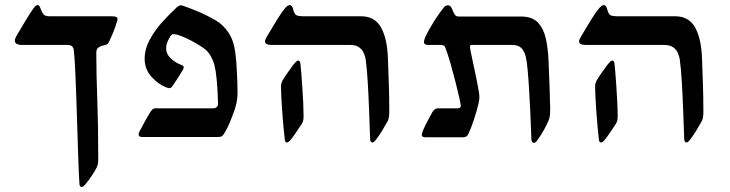

<svg xmlns="http://www.w3.org/2000/svg" viewBox="-20 -548 2922 768"><path d="M306.6 200.2Q299.3 200.2 297.9 189Q295.4 153.8 293.5 97.4Q291.5 41 289.6 -24.7Q287.6 -90.3 285.4 -154.1Q283.2 -217.8 280.8 -268.8Q278.3 -319.8 275.4 -345.7Q273.9 -357.4 268.3 -362.8Q262.7 -368.2 248.5 -368.2H67.4Q57.1 -368.2 48.1 -371.8Q39.1 -375.5 39.1 -387.7Q39.1 -390.1 42.7 -397.9Q46.4 -405.8 50.3 -412.1Q63.5 -433.6 81.5 -464.4Q99.6 -495.1 114.3 -515.1Q124 -527.8 128.9 -527.8Q134.8 -527.8 137.7 -523.4Q140.6 -519 143.1 -511.2Q146.5 -502 152.8 -492.4Q159.2 -482.9 177.2 -482.9H427.2Q450.2 -482.9 450.2 -472.7Q450.2 -466.8 445.8 -455.1Q441.4 -439.9 432.9 -418.7Q424.3 -397.5 415.5 -379.9Q410.6 -368.7 395.5 -366.7Q384.8 -365.2 375 -358.9Q365.2 -352.5 365.2 -337.9Q365.2 -252.9 369.1 -150.1Q373 -47.4 373 82.5Q373 93.3 372.3 102.3Q371.6 111.3 367.2 121.1Q362.3 131.8 347.9 153.8Q333.5 175.8 321.8 189Q312 200.2 306.6 200.2Z M548.3 0Q534.7 0 534.7 -9.8Q534.7 -17.1 538.6 -23.4Q549.3 -43 559.8 -62.7Q570.3 -82.5 582.5 -101.6Q591.3 -114.7 600.1 -114.7H833.5Q840.8 -114.7 846.4 -119.4Q852.1 -124 852.1 -132.8Q852.1 -142.6 850.8 -171.1Q849.6 -199.7 846.4 -232.9Q843.3 -266.1 837.4 -289.1Q832.5 -306.2 824.2 -321.5Q815.9 -336.9 804.7 -347.2Q797.4 -354 780.5 -364.7Q763.7 -375.5 743.2 -386.2Q722.7 -397 703.4 -404.3Q684.1 -411.6 671.9 -411.6Q665.5 -411.6 655 -391.8Q644.5 -372.1 644.5 -355Q644.5 -332.5 662.1 -315.4Q679.7 -298.3 703.1 -289.1Q708.5 -287.1 711.7 -285.2Q714.8 -283.2 714.8 -278.8Q714.8 -273.4 709.5 -265.1Q699.7 -248.5 690.4 -234.6Q681.2 -220.7 671.9 -206.5Q664.6 -195.3 657.7 -195.3Q652.3 -195.3 644.5 -198.7Q611.8 -211.4 585.2 -241.7Q558.6 -272 558.6 -312.5Q558.6 -351.6 578.9 -389.2Q599.1 -426.8 629.4 -460.2Q659.7 -493.7 688.5 -520Q697.3 -526.9 704.1 -526.9Q706.1 -526.9 709.5 -525.6Q712.9 -524.4 716.3 -523.4Q751 -511.2 778.6 -499.3Q806.2 -487.3 841.8 -467.3Q873 -449.2 894.3 -417Q915.5 -384.8 920.9 -338.9Q924.3 -315.4 926.3 -284.2Q928.2 -252.9 929.2 -223.9Q930.2 -194.8 930.2 -176.8Q930.2 -155.3 926.3 -137.5Q922.4 -119.6 917 -104.5Q909.2 -82.5 898.9 -57.6Q888.7 -32.7 874 -9.8Q869.1 -3.4 864.7 -1.7Q860.4 0 849.1 0Z M1469.7 22Q1460.4 22 1460.4 5.4Q1458.5 -49.3 1456.3 -108.2Q1454.1 -167 1450.9 -220Q1447.8 -272.9 1442.9 -309.6Q1441.4 -319.8 1436 -333.7Q1430.7 -347.7 1417.7 -357.9Q1404.8 -368.2 1379.4 -368.2H1067.4Q1040 -368.2 1040 -382.3Q1040 -389.2 1047.9 -402.3Q1065.9 -432.6 1085 -464.1Q1104 -495.6 1119.1 -513.7Q1124.5 -521 1130.1 -524.4Q1135.7 -527.8 1138.2 -527.8Q1147.5 -527.8 1151.4 -514.6Q1157.2 -490.7 1166.3 -486.8Q1175.3 -482.9 1190.9 -482.9H1424.3Q1479.5 -482.9 1504.4 -437.7Q1529.3 -392.6 1531.7 -313Q1533.2 -270 1535.2 -216.6Q1537.1 -163.1 1537.1 -101.1Q1537.1 -90.3 1535.6 -79.3Q1534.2 -68.4 1527.3 -57.6Q1519 -42.5 1507.3 -23.4Q1495.6 -4.4 1485.4 8.8Q1475.6 22 1469.7 22ZM1127.4 22Q1123 22 1121.3 18.1Q1119.6 14.2 1119.1 9.8Q1116.2 -13.7 1113.5 -44.4Q1110.8 -75.2 1108.6 -106.4Q1106.4 -137.7 1105.2 -163.1Q1104 -188.5 1104 -201.2Q1104 -214.4 1109.9 -225.6Q1116.2 -236.8 1129.6 -256.1Q1143.1 -275.4 1153.8 -289.6Q1159.2 -296.4 1164.1 -301Q1168.9 -305.7 1172.4 -305.7Q1180.7 -305.7 1181.6 -293Q1183.1 -282.7 1185.1 -257.3Q1187 -231.9 1189.2 -200Q1191.4 -168 1192.9 -136.7Q1194.3 -105.5 1194.3 -83.5Q1194.3 -74.7 1193.1 -67.6Q1191.9 -60.5 1187.5 -53.2Q1176.8 -37.1 1164.1 -18.1Q1151.4 1 1140.1 14.2Q1132.8 22 1127.4 22Z M2115.2 23.4Q2106.9 23.4 2105.5 8.8Q2105 -6.3 2103.8 -38.3Q2102.5 -70.3 2100.6 -110.8Q2098.6 -151.4 2096.2 -192.6Q2093.8 -233.9 2090.6 -268.3Q2087.4 -302.7 2083 -321.3Q2076.7 -345.7 2064.2 -356.9Q2051.8 -368.2 2028.8 -368.2H1871.6Q1866.2 -368.2 1863 -367.4Q1859.9 -366.7 1859.9 -361.3Q1859.9 -357.9 1860.8 -352.8Q1861.8 -347.7 1862.3 -343.8Q1866.7 -322.3 1872.8 -294.2Q1878.9 -266.1 1884.5 -238.8Q1890.1 -211.4 1893.8 -190.7Q1897.5 -169.9 1897.5 -162.6Q1897.5 -152.3 1896.2 -144.3Q1895 -136.2 1892.6 -127.9Q1887.7 -106 1876 -70.6Q1864.3 -35.2 1853.5 -12.2Q1847.7 1 1833.5 1H1679.7Q1667 1 1667 -9.8Q1667 -9.8 1668.5 -15.6Q1669.9 -21.5 1673.3 -29.3Q1683.1 -50.8 1691.7 -66.9Q1700.2 -83 1709 -98.6Q1718.3 -114.7 1731.4 -114.7H1810.5Q1823.2 -114.7 1823.2 -125Q1823.2 -129.4 1817.4 -156Q1811.5 -182.6 1802 -220Q1792.5 -257.3 1782 -294.2Q1771.5 -331.1 1762.2 -355Q1759.3 -364.7 1753.4 -366.5Q1747.6 -368.2 1740.7 -368.2H1691.4Q1686.5 -368.2 1681.2 -370.6Q1675.8 -373 1675.8 -380.9Q1675.8 -386.2 1680.2 -397.5Q1692.9 -425.8 1715.3 -461.4Q1737.8 -497.1 1755.4 -518.1Q1762.2 -526.9 1772.5 -526.9Q1777.8 -526.9 1782 -522.5Q1786.1 -518.1 1788.1 -512.7Q1793.9 -497.1 1799.1 -489.5Q1804.2 -481.9 1814.9 -481.9H2064.5Q2109.9 -481.9 2132.6 -456.8Q2155.3 -431.6 2163.6 -392.6Q2171.9 -353.5 2173.8 -311.5Q2176.3 -257.8 2178.2 -203.9Q2180.2 -149.9 2180.7 -116.2Q2180.7 -95.2 2179.4 -85Q2178.2 -74.7 2174.8 -66.9Q2167.5 -49.3 2155 -27.1Q2142.6 -4.9 2127.4 15.6Q2125.5 18.1 2122.3 20.8Q2119.1 23.4 2115.2 23.4Z M2726.1 22Q2716.8 22 2716.8 5.4Q2714.8 -49.3 2712.6 -108.2Q2710.4 -167 2707.3 -220Q2704.1 -272.9 2699.2 -309.6Q2697.8 -319.8 2692.4 -333.7Q2687 -347.7 2674.1 -357.9Q2661.1 -368.2 2635.7 -368.2H2323.7Q2296.4 -368.2 2296.4 -382.3Q2296.4 -389.2 2304.2 -402.3Q2322.3 -432.6 2341.3 -464.1Q2360.4 -495.6 2375.5 -513.7Q2380.9 -521 2386.5 -524.4Q2392.1 -527.8 2394.5 -527.8Q2403.8 -527.8 2407.7 -514.6Q2413.6 -490.7 2422.6 -486.8Q2431.6 -482.9 2447.3 -482.9H2680.7Q2735.8 -482.9 2760.7 -437.7Q2785.6 -392.6 2788.1 -313Q2789.6 -270 2791.5 -216.6Q2793.5 -163.1 2793.5 -101.1Q2793.5 -90.3 2792 -79.3Q2790.5 -68.4 2783.7 -57.6Q2775.4 -42.5 2763.7 -23.4Q2752 -4.4 2741.7 8.8Q2731.9 22 2726.1 22ZM2383.8 22Q2379.4 22 2377.7 18.1Q2376 14.2 2375.5 9.8Q2372.6 -13.7 2369.9 -44.4Q2367.2 -75.2 2365 -106.4Q2362.8 -137.7 2361.6 -163.1Q2360.4 -188.5 2360.4 -201.2Q2360.4 -214.4 2366.2 -225.6Q2372.6 -236.8 2386 -256.1Q2399.4 -275.4 2410.2 -289.6Q2415.5 -296.4 2420.4 -301Q2425.3 -305.7 2428.7 -305.7Q2437 -305.7 2438 -293Q2439.5 -282.7 2441.4 -257.3Q2443.4 -231.9 2445.6 -200Q2447.8 -168 2449.2 -136.7Q2450.7 -105.5 2450.7 -83.5Q2450.7 -74.7 2449.5 -67.6Q2448.2 -60.5 2443.8 -53.2Q2433.1 -37.1 2420.4 -18.1Q2407.7 1 2396.5 14.2Q2389.2 22 2383.8 22Z"/></svg>

Font: David Libre Medium
Style: Regular
Weight: 500
Designer: Ismar David, J. Victor Gaultney, Annie Olsen and Meir Sadan
Foundry: Monotype Imaging Inc. & SIL International
Version: Version 1.100; ttfautohint (v1.8.4.7-5d5b)